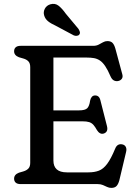

<svg xmlns="http://www.w3.org/2000/svg" viewBox="-20 -932 696 972"><path d="M197.4 -373.2H379.6Q411 -373.2 421.8 -384.3Q432.5 -395.3 436.1 -422.1Q438.6 -434.3 444.5 -441.2Q450.3 -448.1 459.5 -448.7Q481.9 -450.2 488.1 -424.8L521.6 -293.4Q525.4 -278.2 521 -268.9Q516.6 -259.6 505.1 -255.9Q495.2 -252.8 486.5 -257.5Q477.7 -262.2 471 -273Q461.7 -289.9 453 -299.7Q444.2 -309.6 431.7 -313.7Q419.1 -317.8 397.8 -317.8H197.4ZM51.4 -672.4Q51.4 -685.4 59.7 -692.7Q68 -700 84.6 -700H452.4Q467.7 -700 479.3 -706Q490.9 -712 501.5 -718Q512 -724 523.6 -724Q541 -724 549.8 -714.7Q558.6 -705.5 564.2 -685.4L599.2 -555.7Q603.1 -541.9 596.4 -532.8Q589.6 -523.8 577 -521.6Q566.5 -519.8 556.6 -524.7Q546.6 -529.7 539.6 -545.3Q525.6 -578.1 512.6 -597.3Q499.5 -616.6 485.6 -625.8Q471.6 -635 455.6 -637.8Q439.5 -640.6 419.6 -640.6H250.4V-119.4Q250.4 -89.7 267.3 -74.6Q284.2 -59.4 318.9 -59.4H427.5Q458.4 -59.4 480.9 -68.1Q503.3 -76.7 522.7 -102.7Q542 -128.6 563.1 -179.6Q568.5 -193.2 577.7 -198.4Q586.8 -203.6 598.4 -201.2Q611.3 -198.9 616.8 -188.3Q622.3 -177.7 618.1 -161.8L584.2 -19.4Q578.9 0.3 570 9.7Q561 19.2 543.6 19.2Q532.3 19.2 522.2 14.4Q512.1 9.6 501 4.8Q489.8 0 474.8 0H84.6Q68 0 59.7 -7.3Q51.4 -14.6 51.4 -27.6Q51.4 -48.4 76 -57.8L98 -64.2Q114.3 -69 123.6 -78.7Q133 -88.3 133 -107.8V-592.2Q133 -611.7 123.6 -621.5Q114.3 -631.3 98 -635.8L76 -642.2Q51.4 -651.6 51.4 -672.4ZM313.1 -862.6 377.3 -785.7Q381.8 -778.3 384.1 -770.9Q386.3 -763.4 381.4 -757Q377 -751.5 368.9 -750.7Q360.8 -749.8 353.5 -752.9L261.4 -802.1Q237.2 -813 223 -824.6Q208.8 -836.2 203.6 -853.7Q198.3 -871 206.9 -887.7Q215.4 -904.3 234.8 -910.2Q258.6 -917.1 276.6 -903Q294.6 -888.9 313.1 -862.6Z"/></svg>

Font: Fraunces SuperSoft
Style: Regular
Weight: 900
Version: Version 1.000;[b76b70a41]